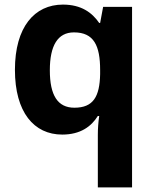

<svg xmlns="http://www.w3.org/2000/svg" viewBox="-20 -627 673 836"><path d="M406 -40V189H555V-597H429L416 -527H412C381 -572 334 -607 254 -607C130 -607 45 -509 45 -323C45 -138 128 -41 251 -41C331 -41 378 -77 406 -122H412C408 -95 406 -67 406 -40ZM304 -158C231 -158 197 -212 197 -321C197 -428 231 -486 302 -486C389 -486 416 -428 416 -322V-304C414 -206 386 -158 304 -158Z"/></svg>

Font: Noto Sans Tamil UI
Style: Bold
Weight: 700
Designer: Jelle Bosma - Monotype Design Team
Foundry: Monotype Imaging Inc.
Version: Version 2.004